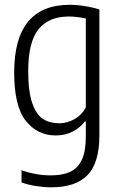

<svg xmlns="http://www.w3.org/2000/svg" viewBox="-20 -570 512 820"><path d="M72 209V157Q135 179 197 179Q248 179 280.8 163.2Q313.5 147.5 330 111.2Q346.5 75 346.5 14.5V-51.5H342.5Q323.5 -25.5 291.2 -8.5Q259 8.5 218 8.5Q139.5 8.5 90 -54.2Q40.5 -117 40.5 -260Q40.5 -549.5 277.5 -549.5Q308.5 -549.5 344 -543.8Q379.5 -538 404.5 -529.5V7.5Q404.5 125.5 353.8 177.8Q303 230 199.5 230Q168 230 133.2 224.5Q98.5 219 72 209ZM346.5 -111V-491Q307 -499.5 274.5 -499.5Q188 -499.5 144.2 -444.8Q100.5 -390 100.5 -266Q100.5 -179.5 117.5 -130.2Q134.5 -81 163.2 -62.2Q192 -43.5 233 -43.5Q267 -43.5 298.2 -61.2Q329.5 -79 346.5 -111Z"/></svg>

Font: Encode Sans Condensed Light
Style: Regular
Weight: 300
Width: 3
Designer: Multiple Designers
Foundry: Impallari Type
Version: Version 2.000